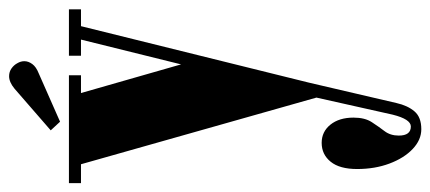

<svg xmlns="http://www.w3.org/2000/svg" viewBox="-284 -413 946 422"><g transform="rotate(-90 189.0 -202.0)"><path d="M116 251Q92.5 251 72.5 232Q52.5 213 40.5 181Q28.5 149 28.5 110Q28.5 71.5 44.5 51.8Q60.5 32 86 32Q110.5 32 126 51.2Q141.5 70.5 141.5 102Q141.5 127 131.5 142.2Q121.5 157.5 111.8 170.2Q102 183 102 201.5Q102 228 122 228Q138 228 148 188L185.5 20.5L39 -497H-2.5V-523.5H234.5V-497H195.5L258.5 -277L313 -497H277.5V-523.5H379.5V-497H342.5L218.5 3.5L173.5 196.5Q168 221 155.2 236Q142.5 251 116 251ZM132.5 -543 113.5 -563.5 205 -643Q219.5 -655 232.5 -655Q242 -655 249.5 -649.8Q257 -644.5 261 -637Q265.5 -629.5 265.5 -621.5Q265.5 -612.5 259.2 -604Q253 -595.5 239 -590Z"/></g></svg>

Font: Imbue 50pt Black
Style: Regular
Weight: 900
Designer: Tyler Finck
Foundry: Etcetera Type Company
Version: Version 1.102; ttfautohint (v1.8.3)